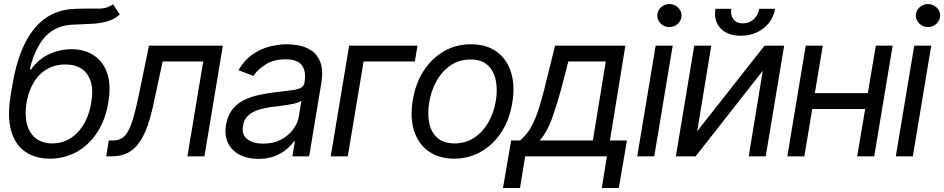

<svg xmlns="http://www.w3.org/2000/svg" viewBox="-20 -771 4657 947"><path d="M537.6 -750 570.8 -699.2Q542.5 -674.8 508.3 -665.3Q474.1 -655.8 432.9 -653.6Q391.6 -651.4 341.3 -649.4Q283.7 -647.5 241.9 -621.8Q200.2 -596.2 172.1 -547.9Q144 -499.5 126.5 -428.7H133.3Q169.9 -480 222.9 -504.2Q275.9 -528.3 332.5 -528.3Q396 -528.3 442.1 -498.5Q488.3 -468.8 508.5 -410.2Q528.8 -351.6 514.2 -265.6Q500 -180.2 459.5 -117.9Q418.9 -55.7 358.9 -22.2Q298.8 11.2 226.1 11.7Q152.8 11.2 103.5 -23.4Q54.2 -58.1 34.9 -126.5Q15.6 -194.8 31.7 -295.9L41.5 -353.5Q71.8 -536.1 149.4 -630.1Q227.1 -724.1 352.1 -727.5Q418.5 -729.5 463.1 -728.5Q507.8 -727.5 537.6 -750ZM237.8 -63.5Q312 -64 363.5 -118.7Q415 -173.3 430.2 -265.6Q440.4 -325.2 428 -367.2Q415.5 -409.2 383.3 -431.2Q351.1 -453.1 301.3 -453.1Q264.6 -453.1 233.4 -440.7Q202.1 -428.2 177.5 -404.1Q152.8 -379.9 136 -345.2Q119.1 -310.5 110.8 -265.6Q101.1 -204.6 112.8 -159.2Q124.5 -113.8 156.5 -88.9Q188.5 -64 237.8 -63.5Z M503.9 0 516.6 -78.1H536.1Q560.5 -78.1 578.6 -87.9Q596.7 -97.7 610.8 -122.3Q625 -147 637.9 -190.9Q650.9 -234.9 665 -303.7L714.8 -545.9H1079.1L988.3 0H904.3L982.4 -467.8H782.2L740.2 -272.5Q726.6 -205.6 709.2 -154.5Q691.9 -103.5 667.7 -69.1Q643.6 -34.7 610.6 -17.3Q577.6 0 532.2 0Z M1253.9 12.7Q1202.1 12.7 1163.1 -7.1Q1124 -26.9 1105.2 -64.5Q1086.4 -102.1 1094.7 -155.3Q1103 -202.1 1126.2 -231.4Q1149.4 -260.7 1183.1 -277.3Q1216.8 -293.9 1255.6 -302.2Q1294.4 -310.5 1333 -315.4Q1383.8 -321.8 1415.3 -325.4Q1446.8 -329.1 1462.9 -337.2Q1479 -345.2 1482.4 -365.2V-368.2Q1490.7 -420.4 1468.5 -449.5Q1446.3 -478.5 1388.7 -478.5Q1329.1 -478.5 1289.1 -452.4Q1249 -426.3 1229.5 -396.5L1156.2 -424.8Q1185.1 -474.6 1225.3 -502.4Q1265.6 -530.3 1310.1 -541.5Q1354.5 -552.7 1395.5 -552.7Q1421.9 -552.7 1454.8 -546.6Q1487.8 -540.5 1516.8 -521.2Q1545.9 -502 1560.5 -463.1Q1575.2 -424.3 1564.5 -359.4L1504.9 0H1421.9L1434.6 -74.2H1429.7Q1418.5 -56.6 1395.3 -36.4Q1372.1 -16.1 1336.9 -1.7Q1301.8 12.7 1253.9 12.7ZM1278.3 -62.5Q1328.1 -62.5 1365.5 -82Q1402.8 -101.6 1425.8 -132.6Q1448.7 -163.6 1454.1 -197.3L1466.8 -274.4Q1460.4 -268.1 1441.7 -262.9Q1422.9 -257.8 1399.2 -253.9Q1375.5 -250 1353 -247.3Q1330.6 -244.6 1317.4 -243.2Q1284.2 -238.8 1254.4 -229.2Q1224.6 -219.7 1204.1 -201.2Q1183.6 -182.6 1178.7 -150.4Q1170.9 -106.9 1199.5 -84.7Q1228 -62.5 1278.3 -62.5Z M2039.1 -545.9 2026.4 -467.8H1773.4L1695.3 0H1611.3L1702.1 -545.9Z M2220.7 11.7Q2145 11.2 2094.2 -24.7Q2043.5 -60.5 2022.7 -125Q2002 -189.5 2015.6 -275.4Q2029.3 -359.4 2069.6 -421.6Q2109.9 -483.9 2169.9 -518.3Q2230 -552.7 2302.7 -552.7Q2377.9 -552.7 2428.5 -516.8Q2479 -481 2500 -416Q2521 -351.1 2506.8 -264.6Q2493.7 -181.6 2453.1 -119.4Q2412.6 -57.1 2352.8 -22.9Q2293 11.2 2220.7 11.7ZM2221.7 -63.5Q2279.3 -64 2321.8 -93.5Q2364.3 -123 2390.6 -171.1Q2417 -219.2 2425.8 -275.4Q2434.6 -329.1 2425.3 -375Q2416 -420.9 2385.7 -449.2Q2355.5 -477.5 2300.8 -477.5Q2243.7 -477.5 2200.9 -447.5Q2158.2 -417.5 2131.8 -369.1Q2105.5 -320.8 2096.7 -264.6Q2087.9 -211.4 2096.9 -165.5Q2106 -119.6 2136.5 -91.8Q2167 -64 2221.7 -63.5Z M2460.9 156.2 2501 -78.1H2545.9Q2565.4 -95.7 2580.8 -115.7Q2596.2 -135.7 2609.9 -163.8Q2623.5 -191.9 2636.5 -231.9Q2649.4 -272 2664.1 -329.1L2717.8 -545.9H3064.5L2988.3 -78.1H3072.3L3032.2 156.2H2948.2L2973.6 0H2570.3L2544.9 156.2ZM2641.6 -78.1H2904.3L2967.8 -467.8H2783.2L2747.1 -329.1Q2723.6 -243.7 2700 -179.7Q2676.3 -115.7 2641.6 -78.1Z M3123 0 3213.9 -545.9H3297.9L3207 0ZM3281.2 -637.7Q3257.3 -637.2 3239.7 -654.1Q3222.2 -670.9 3221.7 -694.3Q3222.2 -717.8 3239.7 -734.4Q3257.3 -751 3281.2 -751Q3306.2 -751 3323.7 -734.4Q3341.3 -717.8 3341.8 -694.3Q3341.3 -670.9 3323.7 -654.1Q3306.2 -637.2 3281.2 -637.7Z M3418.9 -124 3751 -545.9H3847.7L3756.8 0H3672.9L3742.2 -421.9L3411.1 0H3313.5L3404.3 -545.9H3488.3ZM3633.8 -594.7Q3568.4 -594.7 3533.7 -631.6Q3499 -668.5 3508.8 -727.5H3586.9Q3582 -695.8 3597.7 -675.8Q3613.3 -655.8 3644 -655.8Q3674.8 -655.8 3697.3 -675.8Q3719.7 -695.8 3724.6 -727.5H3802.7Q3796.4 -688 3772.7 -658.2Q3749 -628.4 3713.4 -611.6Q3677.7 -594.7 3633.8 -594.7Z M4279.3 -311.5 4266.6 -233.4H3965.8L3978.5 -311.5ZM4038.1 -545.9 3947.3 0H3863.3L3954.1 -545.9ZM4382.8 -545.9 4292 0H4208L4299.8 -545.9Z M4398.4 0 4489.3 -545.9H4573.2L4482.4 0ZM4556.6 -637.7Q4532.7 -637.2 4515.1 -654.1Q4497.6 -670.9 4497.1 -694.3Q4497.6 -717.8 4515.1 -734.4Q4532.7 -751 4556.6 -751Q4581.5 -751 4599.1 -734.4Q4616.7 -717.8 4617.2 -694.3Q4616.7 -670.9 4599.1 -654.1Q4581.5 -637.2 4556.6 -637.7Z"/></svg>

Font: Inter Tight
Style: Italic
Weight: 400
Italic angle: -9.39999°
Designer: Rasmus Andersson
Foundry: rsms
Version: Version 3.002